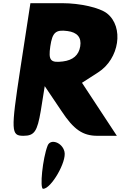

<svg xmlns="http://www.w3.org/2000/svg" viewBox="-20 -903 774 1206"><path d="M279 12C248 91 228 283 251 283C301 283 400 112 385 50C372 -8 297 -35 279 12ZM107 -467C48 -79 49 -50 127 -50C196 -50 214 -77 236 -206L261 -362L366 -206C443 -89 500 -50 592 -50H714L495 -383L596 -448C730 -533 760 -734 652 -819C606 -855 483 -883 371 -883H171ZM484 -612C475 -556 438 -525 375 -517C297 -507 283 -524 296 -612C309 -700 330 -718 404 -708C465 -700 493 -668 484 -612Z"/></svg>

Font: Hussar Skorodowane
Style: Ky
Weight: 700
Foundry: Cannot Into Space Fonts
Version: Version 0.892